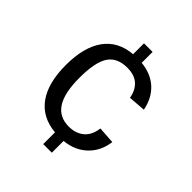

<svg xmlns="http://www.w3.org/2000/svg" viewBox="-195 -810 947 947"><g transform="rotate(45 278.0 -336.5)"><path d="M290 -135Q337 -135 368.5 -160.5Q400 -186 407 -239L496 -233Q487 -163 440.5 -118.5Q394 -74 322 -67V15H262V-67Q165 -76 115 -145.5Q65 -215 65 -340Q65 -464 115 -534Q165 -604 262 -612V-688H322V-612Q392 -605 436 -564.5Q480 -524 493 -456L403 -449Q396 -493 368 -519Q340 -545 289 -545Q219 -545 188 -498.5Q157 -452 157 -342Q157 -237 190 -186Q223 -135 290 -135Z"/></g></svg>

Font: TharLon
Style: Regular
Weight: 400
Designer: Sai Zin Di Di Zone
Foundry: Sai Zin Di Di Zone, Sun Tun
Version: Version 1.003 September 27 2012